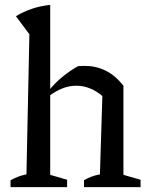

<svg xmlns="http://www.w3.org/2000/svg" viewBox="-20 -764 611 784"><path d="M23 0V-28Q36 -35 51.5 -41.5Q67 -48 88 -52L100 -624L45 -698Q77 -717 111.5 -728.5Q146 -740 185 -744V-50L254 -30V0ZM323 0V-28Q335 -35 350.5 -41.5Q366 -48 388 -52L398 -372L484 -414V-50L554 -30V0ZM178 -370 176 -390Q203 -424 234 -449.5Q265 -475 299 -494Q306 -494 312.5 -494.5Q319 -495 325 -495Q372 -495 411.5 -475.5Q451 -456 484 -414L398 -372Q348 -414 291 -414Q235 -414 178 -370Z"/></svg>

Font: Piazzolla 24pt Medium
Style: Regular
Weight: 500
Designer: Juan Pablo del Peral
Foundry: Huerta Tipografica
Version: Version 2.005